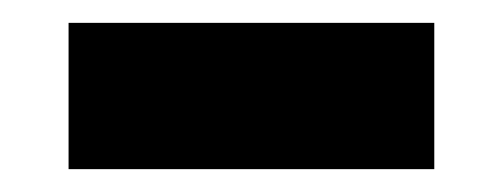

<svg xmlns="http://www.w3.org/2000/svg" viewBox="-20 -20 440 168"><path d="M40 128V0H360V128Z"/></svg>

Font: Tektur Condensed SemiBold
Style: Regular
Weight: 600
Width: 3
Designer: Adam Jagosz
Foundry: Adam Jagosz
Version: Version 1.005;gftools[0.9.30]